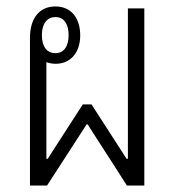

<svg xmlns="http://www.w3.org/2000/svg" viewBox="-20 -576 544 596"><path d="M73 -458V0H126L249 -190H252L374 0H428V-550H377V-83H373L264 -252H237L128 -83H124V-383C133 -380 142 -378 153 -378C199 -378 229 -413 229 -466C229 -521 200 -556 152 -556C102 -556 73 -519 73 -458ZM152 -411C125 -411 110 -432 110 -467C110 -501 125 -523 152 -523C179 -523 193 -501 193 -467C193 -433 179 -411 152 -411Z"/></svg>

Font: Noto Sans Thai Looped Condensed Light
Style: Regular
Weight: 300
Width: 3
Designer: Sasikarn Vongin, Ben Mitchell
Foundry: The Fontpad Ltd
Version: Version 1.001